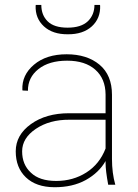

<svg xmlns="http://www.w3.org/2000/svg" viewBox="-20 -762 568 792"><path d="M415.5 -149.4V-268.1H266.1Q184.6 -268.6 127.9 -230.5Q71.3 -192.4 71.3 -137.7Q71.3 -83 107.4 -49.8Q142.6 -15.6 211.9 -15.6Q281.2 -15.6 335.9 -50.3Q390.6 -85 415.5 -149.4ZM415.5 -89.4V-97.7Q388.2 -49.8 334 -19.5Q279.3 10.7 204.1 10.3Q128.9 9.8 86.9 -30.3Q44.9 -70.3 44.9 -137.7Q44.9 -205.1 107.4 -250Q169.9 -294.9 264.6 -294.9H415.5V-372.1Q415 -437.5 373 -474.6Q331.1 -511.7 256.8 -511.7Q182.6 -511.7 138.7 -477.1Q94.7 -442.4 95.2 -387.7L73.2 -388.7L72.3 -391.1Q69.3 -452.1 120.1 -495.1Q170.9 -538.1 254.9 -538.1Q338.9 -538.1 390.6 -495.1Q441.9 -452.1 441.9 -371.1V-106.4Q441.9 -48.3 455.6 0H426.3Q415.5 -58.6 415.5 -89.4ZM259.8 -620.6Q197.3 -620.1 161.1 -653.3Q125 -686.5 127 -738.8L127.9 -741.7H150.4Q150.4 -699.7 176.8 -673.8Q203.1 -647.9 258.8 -647.9Q314.5 -647.9 342.3 -674.3Q369.6 -700.7 369.6 -741.7H392.1L393.1 -738.8Q395 -686.5 358.9 -653.3Q322.3 -620.1 259.8 -620.6Z"/></svg>

Font: Roboto-Thin
Style: Regular
Weight: 250
Designer: Google
Version: Version 1.100141; 2013; ttfautohint (v0.94.14-c901) -l 8 -r 